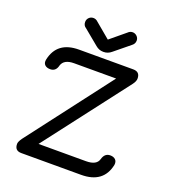

<svg xmlns="http://www.w3.org/2000/svg" viewBox="-155 -996 999 1113"><g transform="rotate(20 344.5 -439.5)"><path d="M258 -867 350 -790H351L444 -867Q456 -879 472 -879Q487 -879 498.5 -868Q510 -857 510 -841Q510 -821 492 -808L399 -732Q378 -714 352 -714H349Q323 -714 302 -732L210 -808Q192 -819 192 -841Q192 -857 203 -868Q214 -879 230 -879Q246 -879 258 -867ZM104 0Q63 0 63 -42Q63 -55 79 -78L473 -594H214Q152 -594 139 -553Q130 -514 95 -514Q73 -514 61.5 -525.5Q50 -537 54 -558Q79 -678 214 -678H548Q590 -678 590 -636Q590 -619 574 -598L180 -84H473Q538 -84 549 -125Q560 -164 594 -164Q615 -164 626.5 -152.5Q638 -141 635 -120Q610 0 473 0Z"/></g></svg>

Font: Jura
Style: Bold
Weight: 700
Designer: Daniel Johnson, Alexei Vanyashin
Foundry: Daniel Johnson
Version: Version 5.103